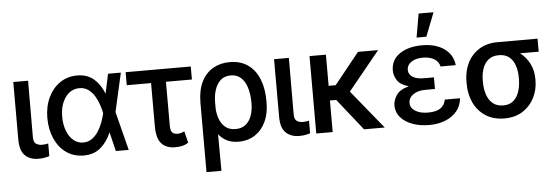

<svg xmlns="http://www.w3.org/2000/svg" viewBox="-57 -961 3893 1349"><g transform="rotate(-5 1889.5 -287.0)"><path d="M51.8 -545.9H156.2L155.3 -146.5Q155.8 -110.4 174.1 -99.6Q192.4 -88.9 216.3 -88.9Q228.5 -88.9 240.5 -90.8Q252.4 -92.8 258.8 -94.2V-4.9Q245.1 -0.5 225.8 3.2Q206.5 6.8 181.2 6.8Q124 6.8 87.9 -26.6Q51.8 -60.1 51.8 -140.6Z M498 11.7Q429.2 10.7 377.7 -25.6Q326.2 -62 297.4 -126Q268.6 -189.9 268.1 -272.5Q268.6 -355 298.8 -418.2Q329.1 -481.4 381.8 -517.1Q434.6 -552.7 502 -552.7Q573.7 -552.7 619.4 -513.2Q665 -473.6 689.9 -410.2H691.4L720.2 -545.9H810.5L749 -272.9L818.4 0H727.5L695.3 -133.3H693.8Q668 -69.8 620.1 -28.8Q572.3 12.2 498 11.7ZM373 -272.5Q373 -217.3 389.6 -173.6Q406.2 -129.9 436 -104.7Q465.8 -79.6 505.4 -79.6Q541 -79.6 567.9 -99.4Q594.7 -119.1 613.5 -149.2Q632.3 -179.2 644 -212.2Q655.8 -245.1 661.6 -271.5V-272.9V-274.4Q656.2 -300.8 645.8 -332.8Q635.3 -364.7 617.7 -394.3Q600.1 -423.8 573.7 -443.1Q547.4 -462.4 509.8 -462.4Q448.7 -461.9 410.9 -408.7Q373 -355.5 373 -272.5Z M1303.7 -545.9V-454.1H1120.6V-143.1Q1121.1 -115.2 1128.9 -102.5Q1136.7 -89.8 1148.7 -86.4Q1160.6 -83 1172.9 -83Q1186.5 -83.5 1198 -87.4Q1209.5 -91.3 1218.8 -95.7L1238.8 -14.2Q1214.8 1 1192.9 5.4Q1170.9 9.8 1145 9.8Q1082.5 9.8 1049.3 -27.1Q1016.1 -64 1015.6 -146.5V-454.1H844.2V-545.9Z M1349.1 203.1V-283.2Q1349.1 -372.6 1378.4 -432.4Q1407.7 -492.2 1459.5 -522.5Q1511.2 -552.7 1578.1 -552.7Q1655.8 -552.7 1708 -514.9Q1760.3 -477.1 1786.4 -410.6Q1812.5 -344.2 1812 -258.3V-248.5Q1812.5 -172.4 1785.9 -114.3Q1759.3 -56.2 1710 -23.2Q1660.6 9.8 1592.3 9.8Q1544.9 9.8 1511 -7.3Q1477.1 -24.4 1453.1 -55.2L1454.6 203.1ZM1452.1 -278.8V-234.4Q1453.6 -201.2 1465.8 -165.5Q1478 -129.9 1505.4 -105.2Q1532.7 -80.6 1579.6 -80.6Q1624.5 -80.6 1652.3 -104.2Q1680.2 -127.9 1693.1 -166.3Q1706.1 -204.6 1706.1 -248.5V-258.3Q1705.6 -314.5 1692.4 -359.9Q1679.2 -405.3 1650.6 -432.1Q1622.1 -459 1576.7 -459Q1532.2 -459 1504.4 -432.6Q1476.6 -406.2 1464.1 -365Q1451.7 -323.7 1452.1 -278.8Z M1891.1 -545.9H1995.6L1994.6 -146.5Q1995.1 -110.4 2013.4 -99.6Q2031.7 -88.9 2055.7 -88.9Q2067.9 -88.9 2079.8 -90.8Q2091.8 -92.8 2098.1 -94.2V-4.9Q2084.5 -0.5 2065.2 3.2Q2045.9 6.8 2020.5 6.8Q1963.4 6.8 1927.2 -26.6Q1891.1 -60.1 1891.1 -140.6Z M2478 0 2301.3 -222.7H2256.8V0H2141.1V-545.9H2256.8V-326.2H2306.6L2482.9 -545.9H2625L2401.9 -272.5L2624 0Z M2930.2 -320.8H2999V-238.8H2930.2Q2878.4 -238.8 2845.5 -215.8Q2812.5 -192.9 2812.5 -156.2Q2812.5 -122.1 2846.2 -100.1Q2879.9 -78.1 2937 -78.1Q2993.7 -78.1 3023.7 -98.1Q3053.7 -118.2 3061.5 -158.7H3168.9Q3164.1 -106 3133.1 -68.4Q3102.1 -30.8 3051.5 -10.5Q3001 9.8 2937 9.8Q2871.1 9.8 2818.6 -9.8Q2766.1 -29.3 2735.8 -64.7Q2705.6 -100.1 2705.1 -147.9Q2705.6 -185.1 2729.5 -220.9Q2753.4 -256.8 2817.4 -273.9Q2758.3 -290.5 2736.8 -324.5Q2715.3 -358.4 2715.3 -392.6Q2715.3 -468.8 2776.6 -510.7Q2837.9 -552.7 2935.5 -552.7Q3029.8 -552.7 3090.3 -510.5Q3150.9 -468.3 3159.2 -393.1H3051.8Q3044.9 -426.8 3014.2 -446Q2983.4 -465.3 2933.1 -465.8Q2880.9 -465.3 2850.6 -443.8Q2820.3 -422.4 2820.3 -388.7Q2820.3 -358.4 2848.1 -339.6Q2876 -320.8 2930.2 -320.8ZM2901.9 -609.9 2930.7 -776.9H3036.1L2970.7 -609.9Z M3224.1 -258.8V-269.5Q3223.6 -342.8 3252.4 -401.4Q3281.2 -460 3335.4 -494.1Q3389.6 -528.3 3466.3 -528.3H3748V-436.5H3616.2Q3657.7 -405.8 3682.9 -357.2Q3708 -308.6 3708 -249V-238.3Q3708 -172.4 3679.7 -116Q3651.4 -59.6 3597.9 -24.9Q3544.4 9.8 3468.3 9.8Q3390.6 9.8 3335.9 -25.6Q3281.2 -61 3252.4 -121.8Q3223.6 -182.6 3224.1 -258.8ZM3338.9 -269.5V-258.8Q3338.9 -210.9 3351.8 -170.7Q3364.7 -130.4 3393.3 -106.2Q3421.9 -82 3468.3 -82Q3512.7 -82 3540 -106.2Q3567.4 -130.4 3580.1 -170.7Q3592.8 -210.9 3592.8 -258.8V-269.5Q3592.8 -314.5 3580.1 -352.5Q3567.4 -390.6 3539.6 -413.6Q3511.7 -436.5 3466.3 -436.5Q3421.4 -436.5 3393.1 -413.6Q3364.7 -390.6 3351.8 -352.5Q3338.9 -314.5 3338.9 -269.5Z"/></g></svg>

Font: Inter Tight Medium
Style: Regular
Weight: 500
Designer: Rasmus Andersson
Foundry: rsms
Version: Version 3.004; ttfautohint (v1.8.4.7-5d5b)